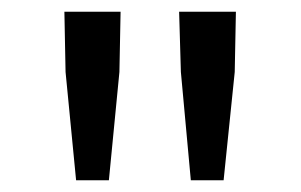

<svg xmlns="http://www.w3.org/2000/svg" viewBox="-20 -791 515 328"><path d="M289 -668 306 -483H362L381 -668L383 -771H286ZM90 -771 92 -668 110 -483H166L184 -668L186 -771Z"/></svg>

Font: Kinto Sans
Style: Regular
Weight: 400
Designer: Authors: Ryoko NISHIZUKA  (kana & ideographs); Paul D. Hunt (Latin, Greek & Cyrillic); Wenlong ZHANG  (bopomofo); Sandol
Foundry: Adobe Systems Incorporated, ookami Inc.
Version: Version 0.001